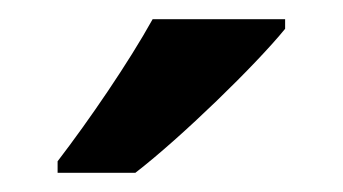

<svg xmlns="http://www.w3.org/2000/svg" viewBox="-20 -786 357 200"><path d="M277 -756V-766H139C114 -721 73 -661 40 -618V-606H121C169 -643 247 -719 277 -756Z"/></svg>

Font: Noto Sans Kannada SemiCondensed SemiBold
Style: Regular
Weight: 600
Width: 4
Designer: Jelle Bosma - Monotype Design Team
Foundry: Monotype Imaging Inc.
Version: Version 2.005